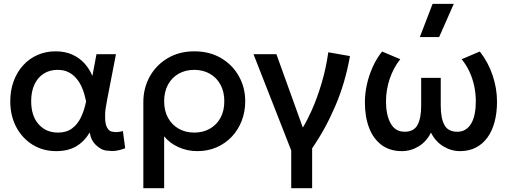

<svg xmlns="http://www.w3.org/2000/svg" viewBox="-20 -780 2686 1010"><path d="M275.5 15Q205.5 15 151 -19Q96.5 -53 65.2 -112.2Q34 -171.5 34 -247.5Q34 -304.5 51.8 -352.8Q69.5 -401 101.5 -436.2Q133.5 -471.5 177.2 -490.8Q221 -510 272.5 -510Q321.5 -510 359.2 -493.2Q397 -476.5 423.5 -447.5Q450 -418.5 466 -380.5L487.5 -495H590L544.5 -260Q533.5 -203 533.2 -183.8Q533 -164.5 533 -162.5Q533 -128 543 -109.5Q553 -91 567.2 -88Q581.5 -85 590 -85Q606 -85 626.5 -90.5L638.5 -0.5Q602 14.5 569 14.5Q561 14.5 537 11.8Q513 9 485.8 -16Q458.5 -41 452 -83Q423.5 -35.5 380.8 -10.2Q338 15 275.5 15ZM285 -82.5Q329 -82.5 358.2 -103.8Q387.5 -125 405.5 -162.2Q423.5 -199.5 433 -247Q429.5 -263.5 423.5 -285Q417.5 -306.5 406.8 -328.8Q396 -351 379.5 -370Q363 -389 339.2 -400.8Q315.5 -412.5 283 -412.5Q241 -412.5 209.8 -392.5Q178.5 -372.5 161.2 -335.5Q144 -298.5 144 -248Q144 -170.5 183 -126.5Q222 -82.5 285 -82.5Z M734 210V-242.5Q734 -317 768 -377.8Q802 -438.5 862.5 -474.2Q923 -510 1002 -510Q1082.5 -510 1142.8 -474.5Q1203 -439 1236.5 -379.2Q1270 -319.5 1270 -247.5Q1270 -193 1251.8 -145.2Q1233.5 -97.5 1199.8 -61.5Q1166 -25.5 1119.8 -5.2Q1073.5 15 1018 15Q965 15 918.8 -6Q872.5 -27 843.5 -63V210ZM1002 -82.5Q1048 -82.5 1083.8 -102.8Q1119.5 -123 1139.8 -160Q1160 -197 1160 -247.5Q1160 -298 1139.5 -335.2Q1119 -372.5 1083.2 -392.5Q1047.5 -412.5 1002 -412.5Q956 -412.5 920.2 -392.5Q884.5 -372.5 864 -335.2Q843.5 -298 843.5 -247.5Q843.5 -197 864 -160Q884.5 -123 920.2 -102.8Q956 -82.5 1002 -82.5Z M1512 210V11.5L1313.5 -495H1434L1573 -109Q1597.5 -149.5 1620 -200Q1649 -265.5 1672 -343Q1695 -420.5 1707 -505L1821 -485Q1796.5 -345.5 1744.2 -223.2Q1692 -101 1622 0V210Z M2094 15Q2031 15 1987.5 -17.2Q1944 -49.5 1921.8 -107.2Q1899.5 -165 1899.5 -241Q1899.5 -288 1910 -335.5Q1920.5 -383 1940.5 -427.5Q1960.5 -472 1990 -509L2085.5 -468.5Q2067 -445.5 2053.2 -419.5Q2039.5 -393.5 2030 -365.2Q2020.5 -337 2015.5 -307.2Q2010.5 -277.5 2010.5 -246.5Q2010.5 -176 2034.5 -131.8Q2058.5 -87.5 2107.5 -87Q2108 -87 2109 -87Q2156.5 -87 2176 -122.2Q2195.5 -157.5 2195.5 -224.5V-370.5H2298.5V-224.5Q2298.5 -157.5 2318 -122.2Q2337.5 -87 2385 -87Q2386 -87 2386.5 -87Q2411 -87 2429.2 -98.8Q2447.5 -110.5 2459.5 -131.5Q2471.5 -152.5 2477.2 -181.8Q2483 -211 2483 -246.5Q2483 -287.5 2474.8 -326.8Q2466.5 -366 2450 -402Q2433.5 -438 2408.5 -468.5L2504 -509Q2548 -453 2571.2 -384.2Q2594.5 -315.5 2594.5 -245Q2594.5 -187.5 2582 -139.8Q2569.5 -92 2544.8 -57.5Q2520 -23 2483.8 -4Q2447.5 15 2400 15Q2353.5 15 2312 -10.2Q2270.5 -35.5 2247 -82.5Q2224 -35.5 2182.5 -10.2Q2141 15 2094 15ZM2188.5 -585 2255.5 -759.5H2367L2290 -585Z"/></svg>

Font: Geologica EX
Style: Regular
Weight: 400
Designer: Sindre Bremnes, Frode Helland
Foundry: Monokrom Skriftforlag AS
Version: Version 1.010;gftools[0.9.28]